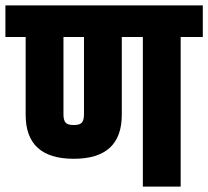

<svg xmlns="http://www.w3.org/2000/svg" viewBox="-60 -691 771 711"><path d="M391 -266Q391 -103 213 -103Q35 -103 35 -266V-554H-40V-671H691V-554H609V0H469V-554H391ZM251 -554H175V-267Q175 -247 182.5 -237.5Q190 -228 213 -228Q236 -228 243.5 -237.5Q251 -247 251 -267Z"/></svg>

Font: Khand Black
Style: Regular
Weight: 900
Designer: Sanchit Sawaria and Jyotish Sonowal (Devanagari), Satya Rajpurohit (Latin)
Foundry: Indian Type Foundry
Version: Version 2.000;PS 1.0;hotconv 1.0.79;makeotf.lib2.5.61930